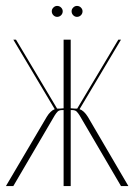

<svg xmlns="http://www.w3.org/2000/svg" viewBox="-25 -630 454 649"><path d="M244 -240Q239 -248 234 -253Q229 -258 218 -258H214V-1H190V-258H186Q175 -258 170 -253Q165 -248 160 -240L20 -1H-5L133 -235Q145 -255 160 -261L20 -496H29L168 -263H178L190 -264V-496H214V-264L227 -263H236L375 -496H384L244 -261Q259 -256 272 -235L409 -1H384ZM150 -592Q150 -599 155.5 -604.5Q161 -610 168 -610Q176 -610 181.5 -604.5Q187 -599 187 -592Q187 -584 181.5 -578.5Q176 -573 168 -573Q161 -573 155.5 -578.5Q150 -584 150 -592ZM217 -592Q217 -599 222.5 -604.5Q228 -610 235 -610Q243 -610 248.5 -604.5Q254 -599 254 -592Q254 -584 248.5 -578.5Q243 -573 235 -573Q228 -573 222.5 -578.5Q217 -584 217 -592Z"/></svg>

Font: Moniqa Thin Display
Style: Regular
Weight: 100
Designer: Rajesh Rajput
Foundry: Rajesh Rajput
Version: Version 1.000